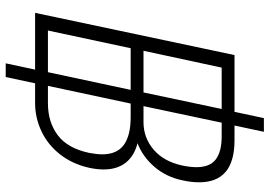

<svg xmlns="http://www.w3.org/2000/svg" viewBox="-156 -686 945 673"><g transform="rotate(90 316.5 -349.5)"><path d="M224 0H25L173 -699H372L394 -802H442L420 -699H472Q619 -699 619 -575Q619 -547 612 -516Q600 -459 564.5 -418Q529 -377 482 -359Q526 -348 550 -318Q574 -288 574 -240Q574 -216 568 -189Q555 -131 521.5 -88Q488 -45 440.5 -22.5Q393 0 341 0H272L250 103H202ZM304 -380 362 -654H217L158 -380ZM408 -380Q463 -380 504.5 -415.5Q546 -451 560 -515Q566 -544 566 -565Q566 -613 538.5 -633.5Q511 -654 458 -654H410L352 -380ZM233 -45 295 -335H149L87 -45ZM342 -45Q408 -45 454 -79.5Q500 -114 516 -190Q521 -217 521 -235Q521 -287 488 -311Q455 -335 391 -335H343L281 -45Z"/></g></svg>

Font: Prompt ExtraLight
Style: Italic
Weight: 275
Italic angle: -12°
Designer: Katatrad Team
Foundry: CadsonDemak
Version: Version 1.000